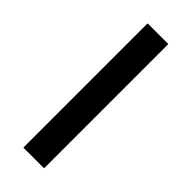

<svg xmlns="http://www.w3.org/2000/svg" viewBox="-184 -552 577 577"><g transform="rotate(45 104.0 -264.0)"><path d="M60 0V-528H148V0Z"/></g></svg>

Font: Bricolage Grotesque Condensed
Style: Regular
Weight: 400
Width: 3
Designer: Mathieu Triay
Foundry: Atelier Triay
Version: Version 1.000;gftools[0.9.30]